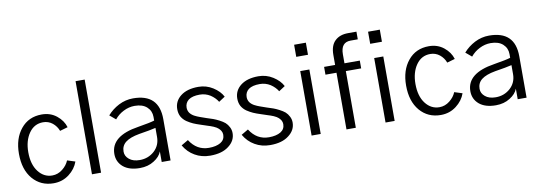

<svg xmlns="http://www.w3.org/2000/svg" viewBox="-59 -1142 4324 1541"><g transform="rotate(-10 2103.5 -371.0)"><path d="M43 -262.7Q43 -387.7 106.4 -464.8Q169.9 -543 277.3 -543Q347.7 -543 398.4 -502Q448.2 -461.9 464.8 -406.2Q443.4 -400.4 400.4 -387.7Q385.7 -426.8 353.5 -453.1Q320.3 -479.5 277.3 -479.5Q205.1 -479.5 162.1 -418Q119.1 -356.4 119.1 -262.7Q119.1 -163.1 164.1 -104.5Q209 -45.9 277.3 -45.9Q323.2 -45.9 361.3 -76.2Q398.4 -105.5 414.1 -144.5Q435.5 -137.7 478.5 -124Q458 -65.4 404.3 -24.4Q349.6 17.6 277.3 17.6Q172.9 17.6 107.4 -58.6Q43 -134.8 43 -262.7Z M591.8 0Q591.8 -189.5 591.8 -758.8Q610.4 -758.8 666 -758.8Q666 -569.3 666 0Q647.5 0 591.8 0Z M873 -134.8Q873 -97.7 904.3 -72.3Q935.5 -45.9 990.2 -45.9Q1059.6 -45.9 1109.4 -90.8Q1158.2 -135.7 1158.2 -205.1Q1158.2 -229.5 1158.2 -278.3Q1115.2 -267.6 1021.5 -252.9Q945.3 -239.3 909.2 -210.9Q873 -182.6 873 -134.8ZM796.9 -128.9Q796.9 -275.4 1023.4 -310.5Q1125 -327.1 1158.2 -337.9Q1158.2 -347.7 1158.2 -368.2Q1158.2 -417 1123 -449.2Q1087.9 -481.4 1023.4 -481.4Q976.6 -481.4 932.6 -459Q889.6 -437.5 859.4 -400.4Q842.8 -414.1 810.5 -441.4Q849.6 -486.3 904.3 -514.6Q960 -543 1021.5 -543Q1232.4 -543 1232.4 -336.9Q1232.4 -224.6 1232.4 0Q1214.8 0 1160.2 0Q1160.2 -21.5 1160.2 -85.9Q1144.5 -43.9 1095.7 -13.7Q1046.9 17.6 980.5 17.6Q893.6 17.6 844.7 -23.4Q796.9 -64.5 796.9 -128.9Z M1340.8 -103.5Q1355.5 -111.3 1397.5 -136.7Q1455.1 -45.9 1553.7 -45.9Q1613.3 -45.9 1649.4 -67.4Q1684.6 -88.9 1684.6 -129.9Q1684.6 -147.5 1675.8 -162.1Q1667 -175.8 1656.2 -184.6Q1646.5 -194.3 1620.1 -206.1Q1593.8 -216.8 1576.2 -221.7Q1559.6 -227.5 1520.5 -240.2Q1486.3 -251 1461.9 -261.7Q1437.5 -272.5 1411.1 -290Q1384.8 -308.6 1370.1 -335Q1356.4 -361.3 1356.4 -395.5Q1356.4 -460.9 1409.2 -502Q1461.9 -543 1553.7 -543Q1618.2 -543 1671.9 -508.8Q1725.6 -474.6 1749 -428.7Q1732.4 -418 1698.2 -395.5Q1677.7 -429.7 1639.6 -455.1Q1600.6 -479.5 1553.7 -479.5Q1494.1 -479.5 1462.9 -457Q1432.6 -433.6 1432.6 -394.5Q1432.6 -372.1 1444.3 -353.5Q1456.1 -335.9 1479.5 -322.3Q1503.9 -309.6 1524.4 -302.7Q1543.9 -294.9 1577.1 -284.2Q1605.5 -275.4 1627.9 -267.6Q1649.4 -259.8 1675.8 -246.1Q1702.1 -232.4 1719.7 -217.8Q1737.3 -202.1 1749 -178.7Q1760.7 -156.2 1760.7 -129.9Q1760.7 -67.4 1705.1 -25.4Q1650.4 17.6 1553.7 17.6Q1483.4 17.6 1428.7 -14.6Q1374 -45.9 1340.8 -103.5Z M1830.1 -103.5Q1844.7 -111.3 1886.7 -136.7Q1944.3 -45.9 2043 -45.9Q2102.5 -45.9 2138.7 -67.4Q2173.8 -88.9 2173.8 -129.9Q2173.8 -147.5 2165 -162.1Q2156.2 -175.8 2145.5 -184.6Q2135.7 -194.3 2109.4 -206.1Q2083 -216.8 2065.4 -221.7Q2048.8 -227.5 2009.8 -240.2Q1975.6 -251 1951.2 -261.7Q1926.8 -272.5 1900.4 -290Q1874 -308.6 1859.4 -335Q1845.7 -361.3 1845.7 -395.5Q1845.7 -460.9 1898.4 -502Q1951.2 -543 2043 -543Q2107.4 -543 2161.1 -508.8Q2214.8 -474.6 2238.3 -428.7Q2221.7 -418 2187.5 -395.5Q2167 -429.7 2128.9 -455.1Q2089.8 -479.5 2043 -479.5Q1983.4 -479.5 1952.1 -457Q1921.9 -433.6 1921.9 -394.5Q1921.9 -372.1 1933.6 -353.5Q1945.3 -335.9 1968.8 -322.3Q1993.2 -309.6 2013.7 -302.7Q2033.2 -294.9 2066.4 -284.2Q2094.7 -275.4 2117.2 -267.6Q2138.7 -259.8 2165 -246.1Q2191.4 -232.4 2209 -217.8Q2226.6 -202.1 2238.3 -178.7Q2250 -156.2 2250 -129.9Q2250 -67.4 2194.3 -25.4Q2139.6 17.6 2043 17.6Q1972.7 17.6 1918 -14.6Q1863.3 -45.9 1830.1 -103.5Z M2370.1 -643.6Q2370.1 -668 2370.1 -742.2Q2393.6 -742.2 2465.8 -742.2Q2465.8 -717.8 2465.8 -643.6Q2441.4 -643.6 2370.1 -643.6ZM2381.8 0Q2381.8 -130.9 2381.8 -525.4Q2400.4 -525.4 2456.1 -525.4Q2456.1 -393.6 2456.1 0Q2437.5 0 2381.8 0Z M2576.2 -461.9Q2576.2 -477.5 2576.2 -525.4Q2598.6 -525.4 2666 -525.4Q2666 -545.9 2666 -606.4Q2666 -683.6 2705.1 -720.7Q2744.1 -758.8 2812.5 -758.8Q2835 -758.8 2880.9 -758.8Q2880.9 -743.2 2880.9 -696.3Q2866.2 -696.3 2822.3 -696.3Q2742.2 -696.3 2742.2 -598.6Q2742.2 -574.2 2742.2 -525.4Q2773.4 -525.4 2867.2 -525.4Q2867.2 -509.8 2867.2 -461.9Q2835.9 -461.9 2742.2 -461.9Q2742.2 -346.7 2742.2 0Q2722.7 0 2666 0Q2666 -115.2 2666 -461.9Q2643.6 -461.9 2576.2 -461.9Z M2972.7 -643.6Q2972.7 -668 2972.7 -742.2Q2996.1 -742.2 3068.4 -742.2Q3068.4 -717.8 3068.4 -643.6Q3043.9 -643.6 2972.7 -643.6ZM2984.4 0Q2984.4 -130.9 2984.4 -525.4Q3002.9 -525.4 3058.6 -525.4Q3058.6 -393.6 3058.6 0Q3040 0 2984.4 0Z M3198.2 -262.7Q3198.2 -387.7 3261.7 -464.8Q3325.2 -543 3432.6 -543Q3502.9 -543 3553.7 -502Q3603.5 -461.9 3620.1 -406.2Q3598.6 -400.4 3555.7 -387.7Q3541 -426.8 3508.8 -453.1Q3475.6 -479.5 3432.6 -479.5Q3360.4 -479.5 3317.4 -418Q3274.4 -356.4 3274.4 -262.7Q3274.4 -163.1 3319.3 -104.5Q3364.3 -45.9 3432.6 -45.9Q3478.5 -45.9 3516.6 -76.2Q3553.7 -105.5 3569.3 -144.5Q3590.8 -137.7 3633.8 -124Q3613.3 -65.4 3559.6 -24.4Q3504.9 17.6 3432.6 17.6Q3328.1 17.6 3262.7 -58.6Q3198.2 -134.8 3198.2 -262.7Z M3774.4 -134.8Q3774.4 -97.7 3805.7 -72.3Q3836.9 -45.9 3891.6 -45.9Q3960.9 -45.9 4010.7 -90.8Q4059.6 -135.7 4059.6 -205.1Q4059.6 -229.5 4059.6 -278.3Q4016.6 -267.6 3922.9 -252.9Q3846.7 -239.3 3810.5 -210.9Q3774.4 -182.6 3774.4 -134.8ZM3698.2 -128.9Q3698.2 -275.4 3924.8 -310.5Q4026.4 -327.1 4059.6 -337.9Q4059.6 -347.7 4059.6 -368.2Q4059.6 -417 4024.4 -449.2Q3989.3 -481.4 3924.8 -481.4Q3877.9 -481.4 3834 -459Q3791 -437.5 3760.7 -400.4Q3744.1 -414.1 3711.9 -441.4Q3751 -486.3 3805.7 -514.6Q3861.3 -543 3922.9 -543Q4133.8 -543 4133.8 -336.9Q4133.8 -224.6 4133.8 0Q4116.2 0 4061.5 0Q4061.5 -21.5 4061.5 -85.9Q4045.9 -43.9 3997.1 -13.7Q3948.2 17.6 3881.8 17.6Q3794.9 17.6 3746.1 -23.4Q3698.2 -64.5 3698.2 -128.9Z"/></g></svg>

Font: Gothic A1
Style: Regular
Weight: 400
Designer: HanYang I&C Co.,Ltd.
Version: Version 2.50